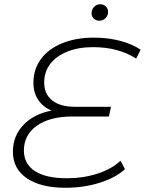

<svg xmlns="http://www.w3.org/2000/svg" viewBox="-20 -883 685 908"><path d="M189 -493Q189 -438 227 -408Q265 -378 334 -378H505L495 -332H321Q216 -332 154.5 -288.5Q93 -245 93 -171Q93 -108 145 -74Q197 -40 296 -40Q374 -40 441.5 -62Q509 -84 550 -123L571 -83Q526 -42 451 -18.5Q376 5 289 5Q173 5 107 -40Q41 -85 41 -165Q41 -240 90.5 -292Q140 -344 224 -360Q183 -377 160.5 -411Q138 -445 138 -491Q138 -555 173.5 -603.5Q209 -652 274 -678.5Q339 -705 424 -705Q489 -705 546 -690.5Q603 -676 645 -648L624 -606Q540 -660 420 -660Q351 -660 298.5 -639Q246 -618 217.5 -580.5Q189 -543 189 -493ZM413 -820Q413 -838 425 -850.5Q437 -863 454 -863Q470 -863 480.5 -852.5Q491 -842 491 -827Q491 -809 479 -797Q467 -785 450 -785Q434 -785 423.5 -795Q413 -805 413 -820Z"/></svg>

Font: Montserrat Alternates Light
Style: Italic
Weight: 300
Italic angle: -11.3°
Designer: Julieta Ulanovsky
Foundry: Julieta Ulanovsky
Version: Version 7.200